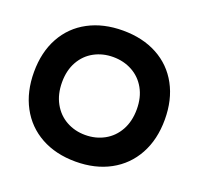

<svg xmlns="http://www.w3.org/2000/svg" viewBox="-130 -884 1071 1036"><g transform="rotate(20 406.0 -366.0)"><path d="M30.3 -367.7Q30.3 -481.9 76.9 -566.4Q123.5 -650.9 208.7 -696.3Q293.9 -741.7 406.2 -741.7Q520 -741.7 604.7 -695.8Q689.5 -649.9 735.6 -564.9Q781.7 -480 781.7 -366.7Q781.7 -252.4 734.9 -167Q688 -81.5 602.8 -35.4Q517.6 10.7 405.3 10.7Q292 10.7 207 -36.1Q122.1 -83 76.2 -168.7Q30.3 -254.4 30.3 -367.7ZM405.3 -142.1Q465.8 -142.1 514.9 -169.2Q564 -196.3 592.3 -247.3Q620.6 -298.3 620.6 -367.7Q620.6 -435.5 592.3 -485.8Q564 -536.1 514.9 -562.7Q465.8 -589.4 405.3 -589.4Q345.7 -589.4 296.9 -563Q248 -536.6 219.7 -486.3Q191.4 -436 191.4 -367.7Q191.4 -298.8 219.7 -247.6Q248 -196.3 296.9 -169.2Q345.7 -142.1 405.3 -142.1Z"/></g></svg>

Font: Glacial Indifference
Style: Bold
Weight: 700
Designer: Alfredo Marco Pradil
Foundry: Alfredo Marco Pradil
Version: Version 1.312